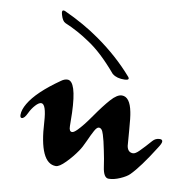

<svg xmlns="http://www.w3.org/2000/svg" viewBox="-80 -779 848 872"><g transform="rotate(10 344.0 -343.5)"><path d="M485 -456Q496 -442 471 -441Q435 -440 415 -456Q412 -458 410 -461Q340 -543 279 -583Q222 -622 162 -647Q148 -653 140 -681Q133 -703 145 -702Q147 -702 150 -701Q244 -658 316 -607Q413 -539 485 -456ZM477 15Q454 15 447 -34Q442 -70 434 -107Q428 -136 425 -148.5Q422 -161 417 -177.5Q412 -194 406.5 -200Q401 -206 394 -206Q385 -206 374.5 -187Q364 -168 350 -136.5Q336 -105 324 -88Q303 -57 275 -28.5Q247 0 231 0Q155 0 145 -188Q140 -270 117 -270Q106 -270 91 -253.5Q76 -237 66 -216Q53 -188 41 -188Q33 -188 33 -202Q33 -225 50 -254Q85 -314 187 -385Q202 -396 216 -396Q257 -396 262 -251Q263 -228 263 -190Q263 -165 277 -165Q285 -165 300 -180Q324 -204 359 -254.5Q394 -305 422 -336.5Q450 -368 472 -368Q509 -368 522 -301Q527 -278 531.5 -216.5Q536 -155 537 -147Q542 -118 566 -118Q577 -118 594 -135Q617 -158 643 -188Q656 -203 676 -203Q688 -203 688 -193Q688 -184 674 -163Q612 -64 571 -23Q558 -10 529.5 2.5Q501 15 477 15Z"/></g></svg>

Font: Joscelyn
Style: Regular
Weight: 400
Designer: Peter S. Baker
Version: Version 1.012